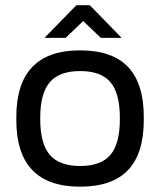

<svg xmlns="http://www.w3.org/2000/svg" viewBox="-20 -700 608 729"><path d="M42 -255.9Q42 -508.8 284.2 -508.8Q406.2 -508.8 466.1 -445.8Q525.9 -382.8 525.9 -255.9V-244.1Q525.9 -117.2 466.1 -54.2Q406.2 8.8 284.2 8.8Q42 8.8 42 -244.1ZM132.8 -247.1Q132.8 -154.8 168.9 -112.3Q205.1 -69.8 284.2 -69.8Q363.8 -69.8 399.4 -112.1Q435.1 -154.3 435.1 -247.1V-252.9Q435.1 -345.7 399.4 -387.9Q363.8 -430.2 284.2 -430.2Q205.1 -430.2 168.9 -387.7Q132.8 -345.2 132.8 -252.9ZM148.9 -556.2 270 -680.2H320.8L441.9 -556.2H362.8L295.9 -620.1L229 -556.2Z"/></svg>

Font: LT Wave Text
Style: Regular
Weight: 400
Designer: Daniel Lyons
Version: Version 2.5 (Glyphs App)